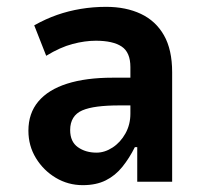

<svg xmlns="http://www.w3.org/2000/svg" viewBox="-20 -531 599 561"><path d="M222 10Q179 10 143 -11.5Q107 -33 85 -69Q63 -105 63 -149Q63 -200 92 -234.5Q121 -269 176 -286.5Q231 -304 309 -304H377V-223H329Q292 -223 265 -219.5Q238 -216 220.5 -208.5Q203 -201 194 -186.5Q185 -172 185 -151Q185 -117 207.5 -101Q230 -85 262 -85Q286 -85 309 -100Q332 -115 346.5 -141Q361 -167 361 -199V-335Q361 -378 335.5 -395Q310 -412 260 -412Q228 -412 192 -402.5Q156 -393 115 -368L80 -457Q114 -476 147 -487.5Q180 -499 216 -505Q252 -511 290 -511Q348 -511 391.5 -490.5Q435 -470 459 -428Q483 -386 483 -320V0H381V-101H374Q358 -69 337.5 -43.5Q317 -18 289 -4Q261 10 222 10Z"/></svg>

Font: Nunito Sans 7pt Condensed
Style: Bold
Weight: 700
Width: 3
Designer: Vernon Adams
Foundry: Vernon Adams
Version: Version 3.101;gftools[0.9.27]